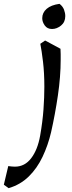

<svg xmlns="http://www.w3.org/2000/svg" viewBox="-126 -696 377 1000"><path d="M145 -545Q120 -545 107 -563.5Q94 -582 94 -601Q94 -630 117 -650Q140 -670 184 -676Q201 -663 207.5 -645.5Q214 -628 214 -612Q214 -581 192 -563Q170 -545 145 -545ZM-81 284 -106 266 -83 169Q-63 172 -48 172Q3 172 36.5 128Q70 84 83 11Q96 -63 100.5 -126.5Q105 -190 105 -244Q105 -316 98 -374.5Q91 -433 84 -468L109 -485L189 -442Q190 -427 190 -414Q190 -401 190 -385Q190 -297 175.5 -198.5Q161 -100 140 -7Q124 61 95.5 121Q67 181 23.5 223.5Q-20 266 -81 284Z"/></svg>

Font: Julee
Style: Regular
Weight: 400
Designer: Julian Tunni
Foundry: Julian Tunni
Version: Version 1.002; ttfautohint (v1.8.4.7-5d5b);gftools[0.9.23]